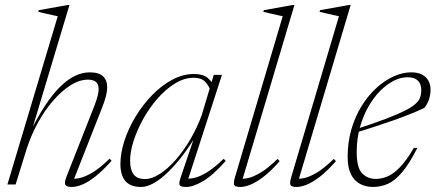

<svg xmlns="http://www.w3.org/2000/svg" viewBox="-20 -733 1731 763"><path d="M86 -141.5 42 0H9.5L209.5 -668.5Q200.5 -670.5 187.8 -673.2Q175 -676 160.8 -679.2Q146.5 -682.5 132 -686L134 -692.5L248 -713H256L101.5 -198.5L94 -196Q127.5 -265.5 159.2 -313.5Q191 -361.5 221.2 -390.5Q251.5 -419.5 280.2 -432.5Q309 -445.5 336.5 -445.5Q373 -445.5 389.5 -429.8Q406 -414 406 -386.5Q406 -371 401.2 -351.8Q396.5 -332.5 387 -308.5L270 -11L258 -23Q274 -21 295.5 -25.2Q317 -29.5 346.5 -46.8Q376 -64 415.5 -102.5L423.5 -94Q387.5 -54 358.8 -31.5Q330 -9 306.8 0.5Q283.5 10 265 10Q243.5 10 239.5 0.5Q235.5 -9 244 -30.5L356.5 -316Q364.5 -337.5 368.2 -352.8Q372 -368 372 -378.5Q372 -399 360.8 -407.8Q349.5 -416.5 330 -416.5Q295.5 -416.5 259.8 -393.8Q224 -371 190.5 -332.2Q157 -293.5 130 -244Q103 -194.5 86 -141.5Z M699 -31 756.5 -200.5H763Q736 -155 706.8 -116.5Q677.5 -78 648.2 -49.5Q619 -21 591.5 -5.5Q564 10 540.5 10Q511.5 10 493.2 -1Q475 -12 466.8 -32.5Q458.5 -53 458.5 -80.5Q458.5 -124.5 474.5 -173.8Q490.5 -223 519 -270Q547.5 -317 584.8 -355.2Q622 -393.5 664.5 -416.2Q707 -439 751 -439Q787 -439 806 -422.8Q825 -406.5 838 -379L820 -364Q810.5 -393 795 -408.5Q779.5 -424 750.5 -424Q712.5 -424 675.8 -401.5Q639 -379 606.5 -342Q574 -305 549.5 -261Q525 -217 511 -173.5Q497 -130 497 -94.5Q497 -59 510.8 -40.2Q524.5 -21.5 556.5 -21.5Q583.5 -21.5 615 -41.8Q646.5 -62 677.5 -97Q708.5 -132 735.5 -177.8Q762.5 -223.5 781.5 -275L817 -393.5L829.5 -435.5H862L724.5 -11L712.5 -23.5Q728.5 -21.5 749.8 -25.5Q771 -29.5 800.2 -46.8Q829.5 -64 869 -102L877 -93.5Q825 -35 786 -12.5Q747 10 719.5 10Q696.5 10 693.5 1.5Q690.5 -7 699 -31Z M1103.5 -668.5Q1094.5 -670.5 1082 -673.2Q1069.5 -676 1055.2 -679.2Q1041 -682.5 1026.5 -686L1028.5 -692.5L1142 -713H1150L941 -11L927 -23Q943.5 -21 964.8 -25.2Q986 -29.5 1015.2 -46.8Q1044.5 -64 1083 -101.5L1091.5 -92.5Q1057 -53.5 1028.2 -31.2Q999.5 -9 976.2 0.5Q953 10 935 10Q913.5 10 910.5 1.2Q907.5 -7.5 914 -29.5Z M1327 -668.5Q1318 -670.5 1305.5 -673.2Q1293 -676 1278.8 -679.2Q1264.5 -682.5 1250 -686L1252 -692.5L1365.5 -713H1373.5L1164.5 -11L1150.5 -23Q1167 -21 1188.2 -25.2Q1209.5 -29.5 1238.8 -46.8Q1268 -64 1306.5 -101.5L1315 -92.5Q1280.5 -53.5 1251.8 -31.2Q1223 -9 1199.8 0.5Q1176.5 10 1158.5 10Q1137 10 1134 1.2Q1131 -7.5 1137.5 -29.5Z M1598.5 -426Q1572 -426 1543.8 -411.5Q1515.5 -397 1489.5 -370.5Q1463.5 -344 1442.8 -307Q1422 -270 1409.8 -225Q1397.5 -180 1397.5 -129Q1397.5 -67 1418.8 -44.5Q1440 -22 1474 -22Q1495.5 -22 1519 -31.5Q1542.5 -41 1568.8 -67.8Q1595 -94.5 1624.5 -145H1638.5Q1606.5 -82 1577.8 -48.2Q1549 -14.5 1520.8 -2.2Q1492.5 10 1462 10Q1434.5 10 1411.5 -1.8Q1388.5 -13.5 1375 -39.8Q1361.5 -66 1361.5 -109.5Q1361.5 -168 1376.5 -219.5Q1391.5 -271 1417.5 -312.5Q1443.5 -354 1476.2 -383.8Q1509 -413.5 1544.5 -429.5Q1580 -445.5 1614 -445.5Q1641 -445.5 1658 -436.2Q1675 -427 1683 -411.2Q1691 -395.5 1691 -377Q1691 -357 1685 -338.5Q1679 -320 1666 -304Q1641 -292 1610.2 -279.8Q1579.5 -267.5 1544.8 -255.2Q1510 -243 1472.8 -230.8Q1435.5 -218.5 1398 -207L1399 -221Q1468 -243.5 1513.8 -261Q1559.5 -278.5 1587 -292.2Q1614.5 -306 1628.5 -318Q1642.5 -330 1647.5 -341Q1652.5 -352 1653.5 -364Q1655.5 -381 1651.2 -395Q1647 -409 1634.5 -417.5Q1622 -426 1598.5 -426Z"/></svg>

Font: Newsreader 24pt ExtraLight
Style: Italic
Weight: 250
Italic angle: -17°
Designer: Hugues Gentile
Foundry: Production Type
Version: Version 1.003